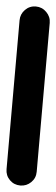

<svg xmlns="http://www.w3.org/2000/svg" viewBox="-55 -786 237 812"><g transform="rotate(5 64.0 -380.0)"><path d="M0 -64H128V-696H0ZM64 -128Q37 -128 18.5 -109Q0 -90 0 -64Q0 -37 18.5 -18.5Q37 0 64 0Q90 0 109 -18.5Q128 -37 128 -64Q128 -90 109 -109Q90 -128 64 -128ZM64 -760Q37 -760 18.5 -741Q0 -722 0 -696Q0 -669 18.5 -650.5Q37 -632 64 -632Q90 -632 109 -650.5Q128 -669 128 -696Q128 -722 109 -741Q90 -760 64 -760Z"/></g></svg>

Font: Wavefont
Style: Bold
Weight: 700
Version: Version 3.004;gftools[0.9.33]